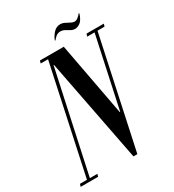

<svg xmlns="http://www.w3.org/2000/svg" viewBox="-257 -924 936 1034"><g transform="rotate(-30 211.0 -407.0)"><path d="M265.5 0H289.8L439.8 -699H421.5L323.5 -243.2H321L235.8 -699H132.2L-17.8 0H0.2L138.8 -641H141.2ZM377.2 -699 372.2 -683H480L484.8 -699ZM-57.8 -16 -62.8 0H45.8L50.5 -16ZM87.2 -699 83.2 -683H138.2L143.2 -699ZM398.8 -813 394.8 -814.5Q386.2 -803.2 375.6 -795.1Q365 -787 355.2 -787Q344.2 -787 332 -793.6Q319.8 -800.2 306.2 -807Q292.8 -813.8 279 -813.8Q253.8 -813.8 235.9 -793.4Q218 -773 210.8 -752.2L214.2 -750.8Q223 -763 234.2 -771.4Q245.5 -779.8 260.5 -779.8Q274.5 -779.8 286.8 -772.8Q299 -765.8 311.5 -758.6Q324 -751.5 338.2 -751.5Q352.8 -751.5 369.8 -763.6Q386.8 -775.8 398.8 -813Z"/></g></svg>

Font: Emberly Black
Style: Italic
Weight: 900
Italic angle: -12°
Designer: Rajesh Rajput
Foundry: Rajesh Rajput
Version: Version 1.000